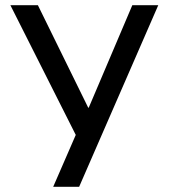

<svg xmlns="http://www.w3.org/2000/svg" viewBox="-20 -720 650 740"><path d="M272 -200 20 -700H126L320 -305H322L490 -700H590L285 0H185Z"/></svg>

Font: PT Root UI Medium
Style: Regular
Weight: 500
Designer: Vitaly Kuzmin
Foundry: ParaType Ltd.
Version: Version 2.001G